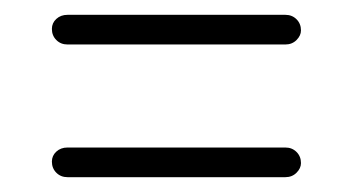

<svg xmlns="http://www.w3.org/2000/svg" viewBox="-20 -357 476 259"><path d="M365 -297H71Q62 -297 56 -303Q50 -309 50 -318Q50 -326 56 -331.5Q62 -337 71 -337H365Q374 -337 380 -331Q386 -325 386 -316Q386 -309 380 -303Q374 -297 365 -297ZM365 -118H71Q62 -118 56 -124Q50 -130 50 -139Q50 -147 56 -152.5Q62 -158 71 -158H365Q374 -158 380 -152Q386 -146 386 -137Q386 -130 380 -124Q374 -118 365 -118Z"/></svg>

Font: Quicksand Variable Light
Style: Regular
Weight: 300
Designer: Andrew Paglinawan
Foundry: Andrew Paglinawan
Version: Version 3.004